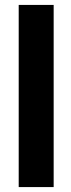

<svg xmlns="http://www.w3.org/2000/svg" viewBox="-20 -760 290 780"><path d="M56 0V-740H198V0Z"/></svg>

Font: Our Lexend SemiBold
Style: Regular
Weight: 600
Designer: Bonnie Shaver-Troup, Thomas Jockin
Foundry: Lexend
Version: Version 1.007